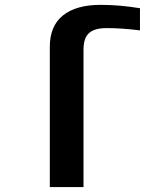

<svg xmlns="http://www.w3.org/2000/svg" viewBox="-20 -759 640 779"><path d="M182.1 -568.8Q182.1 -653.8 235.6 -696.5Q289.1 -739.3 388.2 -739.3Q465.8 -739.3 547.9 -725.6V-635.7Q474.6 -645 412.1 -645Q364.3 -645 341.6 -625.2Q318.8 -605.5 318.8 -556.2V0H182.1Z"/></svg>

Font: Liberation Mono
Style: Bold
Weight: 700
Monospace: yes
Designer: Steve Matteson
Foundry: Ascender Corporation
Version: Version 2.1.5